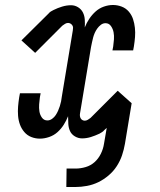

<svg xmlns="http://www.w3.org/2000/svg" viewBox="-20 -548 640 770"><path d="M246 202 247 128H283Q303 128 323.5 122Q344 116 359.5 102Q375 88 384.5 68.5Q394 49 397 29L408 -35L398 -26Q394 -21 389 -18Q384 -15 379 -12Q362 -4 344.5 1.5Q327 7 309 7Q294 7 280.5 -1Q267 -9 261 -22Q255 -35 254 -50.5Q253 -66 253 -82Q246 -64 235.5 -47.5Q225 -31 210.5 -18Q196 -5 177 1.5Q158 8 140 8Q122 8 105.5 1.5Q89 -5 77.5 -18.5Q66 -32 60 -48.5Q54 -65 52.5 -83.5Q51 -102 52.5 -120.5Q54 -139 57 -158L60 -174H143L140 -158Q138 -144 137 -129.5Q136 -115 138 -101.5Q140 -88 148 -76.5Q156 -65 170 -65Q180 -65 189 -71.5Q198 -78 203.5 -86.5Q209 -95 213 -104Q217 -113 220 -122.5Q223 -132 225 -141.5Q227 -151 228 -161L272 -426Q273 -432 273 -437Q273 -442 270 -446.5Q267 -451 262.5 -453.5Q258 -456 253 -456Q247 -456 241 -452.5Q235 -449 230 -445L121 -336L66 -386L175 -494Q179 -499 184 -502Q189 -505 195 -508Q211 -516 229 -521.5Q247 -527 265 -527Q280 -527 293 -519Q306 -511 312.5 -498Q319 -485 320 -469.5Q321 -454 320 -438Q327 -456 338 -472.5Q349 -489 363.5 -502Q378 -515 396.5 -521.5Q415 -528 433 -528Q451 -528 468 -521.5Q485 -515 496.5 -501.5Q508 -488 513.5 -471.5Q519 -455 521 -436.5Q523 -418 521.5 -399.5Q520 -381 517 -362L514 -346H431L434 -362Q436 -376 437 -390.5Q438 -405 435.5 -418.5Q433 -432 425 -443.5Q417 -455 403 -455Q393 -455 384.5 -448.5Q376 -442 370 -433.5Q364 -425 360 -416Q356 -407 353.5 -397.5Q351 -388 349 -378.5Q347 -369 345 -359L301 -94Q300 -88 300.5 -83Q301 -78 303.5 -73.5Q306 -69 310.5 -66.5Q315 -64 320 -64Q326 -64 332 -67.5Q338 -71 343 -75L452 -184L508 -134L481 29Q477 52 469.5 74.5Q462 97 448.5 118Q435 139 415.5 155.5Q396 172 374.5 182.5Q353 193 329 197.5Q305 202 282 202Z"/></svg>

Font: Iosevka Etoile
Style: Italic
Weight: 400
Italic angle: -9°
Designer: Belleve Invis
Foundry: Belleve Invis
Version: Version 22.1.2; ttfautohint (v1.8.4)